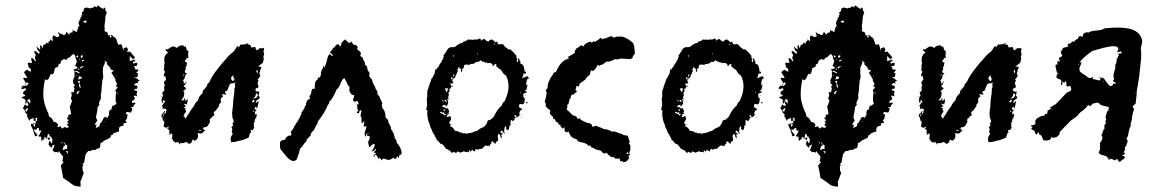

<svg xmlns="http://www.w3.org/2000/svg" viewBox="-20 -610 4340 724"><path d="M84 -196 82 -192 81 -189 76 -191Q75 -198 84 -203Q86 -201 84 -196ZM88 -294 78 -285Q76 -287 74 -291Q80 -299 82 -301Q83 -297 88 -294ZM83 -268 85 -266ZM115 -160V-157L114 -154Q110 -155 107 -154V-164ZM117 -145 114 -144H110Q113 -148 117 -145ZM94 -377 97 -374 99 -373 98 -372Q97 -373 96 -375ZM150 -312 155 -307 158 -309 163 -312 167 -321 172 -332 174 -331 177 -329 180 -332 183 -335 185 -344 187 -353 193 -356 199 -358Q200 -361 200 -366L208 -371Q210 -377 211 -381L221 -388L224 -386L226 -385Q229 -384 233 -386L235 -392H239L243 -394L255 -406L258 -405L261 -404L264 -398L265 -392Q266 -386 270 -380L267 -370L263 -361Q265 -360 267.5 -359Q270 -358 271 -358Q272 -356 271 -352L257 -348L260 -344L261 -342H263L266 -344Q269 -343 279 -338L281 -333L271 -337L261 -342V-320L258 -314Q256 -310 255 -308Q255 -304 256 -301V-297L257 -294Q262 -291 263 -287Q262 -286 258 -285L259 -280L261 -277L259 -268L257 -261L254 -262L250 -263Q248 -261 249 -258L250 -255L251 -253L249 -245L247 -237Q251 -233 252 -231L250 -225L248 -219Q246 -211 243 -209Q248 -187 248 -179Q241 -177 240 -178Q236 -174 238 -167H233V-162L237 -159L240 -157Q234 -153 233 -151L239 -145L237 -144L233 -143Q233 -134 241 -132L240 -135H239V-136L240 -135V-134L241 -132Q239 -130 235 -128L229 -129L223 -131L219 -128L214 -125Q210 -130 208 -134L196 -130L197 -134L199 -138Q197 -145 190 -149Q187 -150 183 -150L179 -157L175 -164Q174 -165 165 -171Q163 -179 162 -184L159 -189L157 -194Q146 -221 144 -240Q141 -272 150 -312ZM275 -352Q281 -352 279 -347Q277 -346 275.5 -347.5Q274 -349 275 -352ZM271 -403 274 -398 276 -394H271L267 -396Q270 -398 271 -403ZM277 -387 280 -389 281 -386Q280 -384 278 -386ZM296 -359 292 -357 289 -355 284 -351 282 -356Q289 -362 296 -359ZM290 -378 288 -383 292 -384 296 -385 297 -382Q296 -382 294 -380Q291 -379 290 -378ZM288 -402 290 -401 294 -399 287 -390 284 -398ZM290 -410H291L292 -411L293 -410L291 -408ZM348 -206 355 -215 353 -222 356 -229 359 -235Q362 -242 360 -248Q359 -251 361 -257Q362 -258 363 -274Q363 -279 363.5 -283Q364 -287 364 -290L365 -292Q364 -304 369 -316V-325L368 -334V-351Q368 -354 370 -360Q375 -366 376 -379Q379 -379 381 -377L384 -374L387 -373H383V-368L388 -363L394 -357L397 -349L402 -346L409 -344L404 -339L400 -336L407 -325L415 -312V-307L422 -293L417 -287L421 -280L420 -284L425 -282L423 -280H421V-279Q422 -278 421 -276Q417 -272 415 -271L416 -267L417 -263H418L416 -246V-228L418 -225L419 -220L418 -218L414 -215L411 -213Q408 -210 404 -212L402 -205L400 -197L394 -195Q389 -187 392 -176L390 -174H388Q387 -171 387 -166L382 -167L378 -169Q370 -168 368 -158L367 -156L365 -155Q364 -149 357 -144Q355 -134 355 -134L349 -131L341 -127Q343 -135 344 -140L340 -139L337 -141L342 -148L347 -156L344 -162L342 -168L347 -194ZM293 -529 298 -531 304 -533Q304 -531 307 -531Q306 -530 306 -528L305 -524Q298 -524 293 -529ZM372 -379 373 -380V-383Q374 -382 374 -382Q374 -380 375 -380ZM417 -321Q416 -322 417 -324H420ZM421 -260 426 -261Q424 -257 424 -256Q422 -258 421 -260ZM373 -154 378 -151Q374 -150 373 -154ZM288 -320V-317V-315L282 -312L274 -310L276 -315Q277 -320 278 -323L283 -321ZM268 -323 267 -325 266 -327H268L269 -325ZM281 -301 280 -299V-297L285 -279L282 -280Q281 -280 280 -281L279 -284Q278 -286 278 -288Q280 -293 278 -296Q276 -300 272 -302Q276 -304 277 -305H280Q282 -303 281 -301ZM274 -254 268 -258Q270 -261 274 -267L281 -265Q274 -261 274 -254ZM308 13 307 12V11H309ZM211 -74 213 -75Q215 -73 215 -71L214 -70V-68Q212 -70 211 -74ZM234 -61 233 -54V-47Q232 -47 226 -49L223 -46L220 -44L216 -47Q218 -50 221 -61L227 -58Q226 -61 224 -65Q221 -71 219 -73Q224 -72 225 -70L224 -67V-65Q227 -67 234 -61ZM237 -39 236 -35 235 -30 232 -35 228 -41ZM502 -293V-294Q503 -295 503 -294ZM484 -388 483 -385Q479 -388 481 -388Q482 -388 484 -388ZM113 -144V-141L112 -137L110 -130L108 -134L107 -138L104 -145ZM75 -186 78 -183 80 -181 83 -178V-177L81 -173L86 -164L91 -154L93 -158L94 -160L95 -161L104 -164V-168H105Q106 -166 104 -164L108 -163L112 -162Q116 -164 120 -168V-158V-154H115Q114 -150 115 -149V-146L114 -143L109 -142L105 -143H97V-136Q102 -127 106 -116L112 -96L116 -97L122 -100Q120 -102 114 -110L110 -115L107 -122L113 -121H117L121 -128L127 -126V-121L129 -116L136 -119L134 -113L131 -107L130 -104L128 -102Q124 -99 127 -95H135Q135 -86 136 -79Q138 -79 139 -80L141 -81V-83L144 -84L147 -86Q148 -90 147 -93L149 -94L154 -90L155 -88L158 -85V-92L159 -97Q157 -99 160 -99V-105H164Q167 -101 169 -91H161V-83H167L170 -98Q174 -92 178 -84Q178 -82 177 -77Q176 -72 176 -70Q172 -70 171 -74L170 -78L167 -79L164 -72L163 -65L171 -55L172 -54H175Q176 -55 176 -57Q177 -60 177 -61L181 -63L186 -65L184 -58Q182 -52 182 -52L178 -45Q181 -38 189 -36L194 -37L200 -34L201 -37L202 -41L209 -30Q212 -26 218 -20L217 -11L215 -2L217 0Q219 1 220 2Q217 5 213.5 9Q210 13 209 14L214 37L218 61L236 73Q250 83 255 87Q258 90 268 92L276 93L284 94Q284 83 283 75Q287 68 290 58L293 50L296 42L292 34L291 18L292 16Q294 14 295 13L293 11L291 7L294 6L297 4L300 -13L301 -19L302 -23Q303 -26 303 -29Q307 -33 309 -36L313 -41Q318 -39 323 -42L328 -44L333 -45Q338 -43 343 -47L347 -50H352Q359 -54 358 -63Q359 -64 359 -66V-72H365Q370 -79 380 -83L389 -87L397 -92L398 -97L399 -100L405 -102L406 -104V-106L413 -109L423 -113H425L429 -114L428 -119L429 -125Q429 -131 436 -134L440 -135L445 -136L446 -141L447 -146H452L458 -147L456 -151L453 -156Q457 -160 459 -164Q461 -178 461 -179L455 -180Q453 -186 461 -188Q469 -185 474 -186Q479 -196 479 -200L473 -206Q482 -206 483 -207L484 -213L487 -216L491 -220L489 -223H486L483 -222Q480 -220 478 -224Q476 -229 483 -232L487 -235L489 -241L487 -242L486 -244Q484 -246 486 -250Q489 -249 493 -248L497 -246L495 -256Q495 -260 498 -264L494 -268Q488 -270 486 -270L488 -275H491L494 -274Q501 -280 497 -287H492L487 -289Q486 -289 486 -292L489 -294L493 -297Q497 -296 501 -296L499 -303L507 -305Q503 -309 497 -313L496 -314Q494 -315 491 -316Q488 -317 486 -318L494 -319L498 -320Q500 -330 501 -333L494 -337L499 -341L503 -347L496 -348H490L488 -355L485 -361H490L496 -362L497 -366L498 -370L497 -371L496 -373Q494 -374 490 -373L487 -371L483 -370L481 -377L486 -378L490 -380L488 -385L478 -382Q476 -382 474 -381.5Q472 -381 470 -380H469Q470 -389 469 -399L480 -388Q486 -388 489 -394L480 -404L471 -415H464L459 -414Q460 -417 463 -424L457 -432L452 -430L446 -428Q448 -420 446 -419L442 -430Q440 -438 439 -442L436 -443L432 -442Q427 -440 424 -445L420 -458Q418 -466 411 -470L409 -467L408 -465Q406 -460 402 -462H411V-469L405 -475L400 -479Q396 -477 395 -476Q398 -477 399.5 -475.5Q401 -474 400 -470L397 -468Q393 -470 395 -476Q392 -477 388 -477L385 -488L379 -490L374 -493L375 -502Q374 -506 374 -514Q374 -515 374.5 -517.5Q375 -520 375.5 -523Q376 -526 376 -529L377 -536V-544Q378 -553 383 -562L376 -575L378 -579Q375 -582 371 -581V-577H367L358 -583L349 -590Q347 -586 343 -582L338 -587Q336 -585 334 -583.5Q332 -582 330 -581L329 -580Q328 -579 324 -581L321 -579L320 -578L312 -580L305 -582Q298 -578 296 -577Q296 -570 295 -568L292 -565L288 -563L291 -552L287 -554Q288 -550 287 -545L284 -544L282 -545L284 -538L282 -537L281 -536L278 -529L276 -522L277 -518L280 -514L277 -511L276 -509L275 -508L273 -501L271 -495V-490H266L263 -493L261 -496V-493H258L255 -497L253 -500L254 -493V-488L249 -487L244 -486Q242 -484 241 -478Q241 -479 239 -481L235 -485L230 -491Q230 -482 221 -477Q216 -479 215 -482L210 -481L199 -490L204 -473Q201 -472 195 -470L181 -477L180 -474L179 -471L178 -469V-465L179 -461Q180 -458 177 -455L169 -462Q169 -458 168 -455L165 -454H163L162 -445L158 -448L155 -450L153 -447V-445Q143 -439 143 -439Q142 -434 140 -428L138 -432L137 -435L134 -441Q131 -438 131 -433L132 -429L131 -423L124 -429L117 -436L120 -427L122 -421L126 -417L130 -413L129 -410L126 -407L123 -410L121 -412Q117 -416 115 -417H112Q110 -417 108 -415Q114 -405 115 -401L113 -398L112 -394V-390L115 -382Q115 -379 114 -378L110 -382L107 -387Q103 -391 99 -391Q96 -388 99 -381Q102 -376 100 -372Q88 -374 87 -374Q83 -370 86 -366Q87 -365 87 -362V-358L91 -354L96 -350V-345L97 -340Q92 -340 88 -343L84 -346L81 -347L75 -342L70 -338L76 -328L83 -318L79 -316H75Q70 -318 67 -314L73 -305L78 -295Q78 -294 77 -291.5Q76 -289 75 -287Q72 -286 66 -287L62 -281L59 -277L63 -275L65 -274L71 -276L75 -278L78 -274L79 -272L72 -267L67 -262Q68 -258 67 -257L70 -254L72 -253Q76 -252 75 -248L65 -245L62 -243L61 -242Q74 -235 76 -234Q76 -220 75 -216L83 -228L84 -234Q85 -234 93 -236Q96 -224 93 -219L91 -222L89 -226Q85 -228 83 -228V-224L84 -220L88 -214L85 -212L81 -210L78 -213L75 -216L73 -214L71 -212Q71 -208 70 -207L67 -204L66 -202L72 -196Q75 -192 75 -186Z M614 -411 604 -421Q606 -428 611 -423L617 -427L623 -431Q626 -434 630 -434Q635 -436 638 -434Q640 -432 643 -432L644 -431Q645 -430 646 -430Q648 -428 650 -432L651 -434L653 -435Q665 -441 672 -438Q672 -434 681 -434L682 -429L684 -423Q685 -419 691 -417L690 -412V-408Q690 -402 689 -401L690 -398V-395Q692 -392 690 -390L685 -393Q683 -385 677 -382Q678 -373 686 -375Q683 -368 684 -363Q676 -351 682 -349Q676 -344 677 -340Q679 -332 686 -335Q678 -327 677 -321V-318L676 -315Q675 -312 670 -307Q674 -300 674 -298L673 -297Q671 -296 673 -294Q677 -296 678 -298L680 -301L682 -303Q687 -301 679 -298Q683 -292 672 -286L675 -283L677 -281Q680 -280 682 -276Q679 -272 678 -272L675 -270L674 -269L670 -267Q677 -263 674 -252Q673 -242 665 -234Q663 -231 667 -231L670 -232H673L675 -240Q681 -238 676 -230Q686 -232 687 -238Q688 -234 687 -227L684 -215Q681 -220 673 -218Q676 -216 681 -209Q674 -206 671 -203Q677 -204 678 -203Q681 -202 678 -198L682 -189Q679 -186 675 -180L672 -171Q673 -170 677 -170Q676 -163 680 -163Q683 -169 692 -182L698 -192L704 -201L710 -208L714 -216Q720 -227 727 -231Q726 -235 732 -246Q739 -255 745 -260Q742 -265 748 -271L752 -275L755 -279Q759 -285 761 -287Q760 -289 763 -294L767 -298L770 -301Q779 -324 806 -357Q820 -375 829 -384L840 -397L851 -408Q863 -415 870 -429Q875 -437 878 -436L879 -435V-433Q878 -432 879 -431.5Q880 -431 881 -432Q885 -438 887 -442Q893 -441 908 -444L910 -445L912 -446Q916 -448 917 -447L915 -444L913 -441Q925 -446 927 -431L936 -432L943 -433Q942 -427 949 -420L955 -424L960 -429L964 -428H967Q969 -427 974 -430L976 -424Q976 -421 973 -418Q975 -418 974 -414L975 -410L976 -406Q976 -400 973 -399L974 -394V-389Q976 -383 971 -378Q973 -376 972 -374L963 -367L958 -363L953 -359Q962 -360 966 -355L964 -351L962 -348Q960 -342 961 -341Q955 -330 962 -327Q958 -314 951 -311Q955 -307 955 -305L953 -303L952 -300Q951 -296 952 -290Q956 -288 954 -283Q954 -278 950 -277Q949 -276 949 -279H951V-280Q943 -277 943 -270L946 -267L948 -265Q954 -263 958 -266Q957 -262 955 -249L958 -246L960 -242L958 -239L955 -236Q952 -234 948 -232L944 -224Q947 -221 949 -224L951 -227Q952 -228 955 -228L954 -221L953 -215Q951 -205 948 -200L946 -208Q942 -206 941 -205V-202L939 -200L943 -196L946 -195L949 -194Q943 -193 941 -186L942 -180L940 -175Q945 -181 946 -181Q948 -181 948 -173L946 -167V-163Q944 -162 943 -162.5Q942 -163 943 -165H946V-168Q942 -166 941 -158L939 -152Q937 -148 936 -146Q939 -144 938 -141L936 -134Q940 -132 938 -127L935 -123L932 -119Q930 -122 925 -119L926 -115L927 -112Q923 -109 921 -103L918 -92Q911 -87 891 -81Q889 -81 883.5 -79.5Q878 -78 874 -77L866 -75L861 -74Q857 -76 852 -73L851 -77L850 -81Q848 -86 851 -90Q849 -92 853 -98L856 -102L858 -106Q852 -109 855 -118L856 -124Q854 -129 852 -130Q863 -137 856 -144L859 -147L861 -149V-155L859 -161Q856 -164 856 -172V-177L855 -183Q858 -200 860 -235L863 -256Q864 -265 864 -277L866 -280L867 -282L866 -289Q865 -292 867 -296Q853 -298 846 -292L844 -285Q842 -283 840 -277L838 -271Q837 -267 828 -265Q828 -260 830 -258L832 -257L833 -254Q829 -253 825 -254L821 -255L817 -256Q817 -253 819 -251L820 -249L821 -246Q813 -241 812 -235L813 -229L812 -222Q806 -218 806 -213Q807 -212 804 -207L802 -205L801 -202Q797 -200 796 -196L794 -193L791 -191Q786 -189 786 -185Q786 -180 789 -177L788 -175Q787 -174 785 -174Q777 -166 777 -165Q773 -164 771 -159Q770 -157 772 -151Q768 -142 763 -135Q760 -132 756 -131Q755 -130 753 -130Q749 -131 746 -128Q745 -124 748 -122L750 -120L754 -119Q743 -108 741 -107Q735 -105 727 -109Q726 -107 726 -103V-101L727 -99Q727 -93 724 -87Q719 -80 714 -79Q707 -90 702 -73Q695 -66 692 -68L688 -71L684 -74H679Q675 -72 673 -71Q671 -70 666 -70Q660 -73 654 -64L655 -69L654 -72Q653 -76 647 -72Q644 -74 645 -77H648V-80L646 -77L644 -74Q643 -72 641 -70V-73L638 -76Q636 -74 633 -79L631 -84L629 -86L628 -87L630 -97Q631 -103 628 -106Q627 -108 624 -105L622 -103L619 -102Q618 -103 618 -105L620 -107Q622 -109 616 -112L618 -114L619 -115Q621 -118 620 -119H614Q615 -122 617 -126Q613 -124 611 -123Q611 -129 614 -129H616Q617 -130 617 -132Q616 -133 611 -131L609 -129L606 -128L602 -130L597 -132L598 -140Q598 -145 601 -148Q599 -148 597 -150H599V-152Q587 -160 597 -179L601 -181L604 -182Q607 -185 605 -188Q610 -195 606 -199Q599 -202 596 -200L595 -199Q593 -198 592 -199Q597 -207 590 -211Q595 -216 597 -220Q602 -223 602 -227Q600 -231 597 -233Q595 -230 591 -224Q589 -230 589 -233L590 -238L591 -243Q596 -248 595 -251L593 -255L592 -259Q592 -262 595 -264L598 -267Q600 -269 600 -273Q598 -277 599 -281L600 -286L602 -290Q597 -294 599 -302L603 -306L606 -309L605 -313V-319Q603 -325 599 -321Q597 -327 598 -331L601 -336L602 -341L600 -343L597 -346Q600 -351 599 -361Q599 -364 599.5 -367Q600 -370 600.5 -372.5Q601 -375 601 -376Q599 -378 599 -383L600 -388V-392Q600 -396 605 -404Q609 -409 614 -411ZM601 -187Q604 -191 600 -192Q598 -186 595 -183Q592 -180 590 -181Q588 -170 589 -169Q590 -168 593 -169Q597 -172 598 -177Q601 -182 601 -187ZM852 -318 851 -314 853 -310 855 -307Q857 -303 863 -305L859 -308Q861 -310 862 -310L864 -311L867 -312Q858 -315 860 -326Q855 -324 854 -321ZM943 -240 946 -241 950 -246 953 -251 951 -254 950 -257Q947 -259 945 -257Q945 -246 935 -239Q936 -238 940 -239ZM932 -225 935 -223Q940 -227 939 -233Q936 -236 935 -233L933 -230Q931 -228 929 -228ZM947 -340 949 -336Q950 -334 950 -332Q953 -337 951 -346Q945 -345 947 -340ZM740 -118Q736 -121 728 -119Q734 -115 740 -118ZM591 -223V-221L593 -222L595 -223Q597 -225 597 -226H591ZM934 -189 935 -187 937 -191 935 -193 932 -192ZM672 -328 670 -326Q670 -324 671 -324L673 -326L675 -329Q675 -332 672 -329ZM942 -153 941 -149H935L938 -151ZM870 -301 863 -296Q867 -295 870 -301ZM940 -265 936 -270Q938 -265 940 -265ZM585 -247Q586 -246 591 -246Q590 -249 585 -247ZM593 -177 595 -179 597 -178 595 -176Q593 -174 593 -175ZM594 -161 593 -156Q596 -159 594 -161ZM680 -175 679 -177Q683 -177 681 -174ZM670 -374 673 -376Q670 -378 670 -374ZM588 -268H589L588 -270Q587 -270 587 -269Q587 -268 588 -268ZM863 -305 862 -301Q865 -304 863 -305ZM696 -382V-383L698 -384Q699 -383 696 -382ZM601 -158H600Q600 -156 601 -156ZM607 -144Q608 -144 608 -146Q607 -146 607 -144ZM687 -241H688L687 -239Q685 -239 687 -241ZM964 -416H963V-415Z M1491 -25 1488 -28 1485 -21Q1483 -15 1483 -13L1479 -21L1476 -18L1475 -15Q1474 -13 1472 -11Q1468 -9 1464 -16Q1453 -7 1445 -7Q1440 -7 1428 -12Q1424 -12 1417 -5V-9Q1417 -12 1418 -12Q1418 -11 1414 -11L1412 -17L1411 -14Q1409 -12 1408 -10Q1406 -15 1402 -21Q1397 -27 1396 -27Q1393 -27 1391 -16Q1389 -20 1388 -23H1391V-27Q1404 -33 1390 -35Q1389 -36 1391 -38L1394 -40Q1399 -44 1398 -50Q1390 -39 1381 -39Q1389 -49 1392 -58Q1395 -67 1390 -67Q1384 -67 1374 -54L1372 -59L1370 -64Q1368 -72 1368 -74L1372 -83Q1374 -89 1374 -91Q1375 -95 1372 -97Q1369 -99 1364 -97Q1364 -101 1366 -107Q1363 -108 1361 -103L1360 -98L1359 -94Q1353 -101 1356 -114L1360 -124L1362 -135Q1351 -130 1351 -135L1352 -138L1353 -142Q1355 -146 1353 -151Q1348 -154 1348 -145Q1343 -145 1343 -154V-161Q1343 -164 1344 -165Q1339 -170 1340 -177L1341 -183L1344 -189Q1343 -191 1340 -194Q1339 -195 1338 -195L1336 -193L1335 -188Q1334 -181 1326 -184V-186L1327 -188Q1333 -195 1329 -198L1328 -199L1327 -201Q1326 -203 1328 -208L1327 -210L1326 -212Q1325 -215 1326 -218Q1328 -214 1330 -216Q1332 -216 1332 -220Q1332 -222 1330 -226Q1329 -229 1324 -229Q1314 -222 1311 -234Q1319 -251 1313 -252H1309L1305 -255Q1299 -260 1297 -272Q1299 -278 1298 -282Q1297 -286 1292 -288Q1287 -303 1278 -316Q1269 -309 1265 -297Q1258 -278 1248 -271Q1248 -267 1237 -247Q1227 -229 1223 -229Q1223 -227 1221 -221Q1219 -216 1216 -214Q1206 -187 1178 -151V-147L1170 -132L1162 -117Q1152 -111 1151 -98L1149 -97Q1147 -96 1147 -95L1144 -91Q1139 -86 1137 -85L1136 -81L1135 -77L1129 -71L1124 -64Q1119 -55 1112 -50Q1106 -27 1099 -9Q1093 -3 1087 -3Q1075 -3 1062 -18L1057 -24L1051 -31Q1043 -41 1042 -42Q1036 -48 1036 -57V-74L1043 -81Q1043 -80 1048 -82L1052 -83H1055Q1056 -90 1063 -95Q1070 -101 1076 -98Q1082 -105 1076 -111L1080 -117L1085 -124Q1090 -132 1091 -137Q1092 -137 1094 -139Q1095 -140 1095 -143Q1101 -149 1105 -157L1109 -165L1113 -173L1114 -176L1116 -179Q1118 -183 1117 -186Q1119 -189 1122.5 -194Q1126 -199 1127 -200L1128 -203L1129 -207Q1130 -211 1134 -213Q1133 -220 1137 -228Q1141 -236 1149 -237Q1144 -249 1153 -255V-258L1154 -263Q1154 -264 1154.5 -267Q1155 -270 1156 -271Q1160 -279 1167 -274V-284L1168 -295Q1169 -307 1177 -309L1178 -313L1180 -317Q1182 -320 1187 -317Q1186 -323 1191 -328Q1188 -334 1193 -345L1197 -353L1200 -362Q1206 -351 1206 -357Q1206 -358 1205 -361Q1209 -367 1210 -372L1213 -384Q1216 -400 1223 -406Q1224 -406 1226 -404L1228 -402L1229 -401L1230 -400H1232Q1234 -398 1236 -402Q1229 -407 1225 -411Q1224 -415 1233 -422Q1234 -430 1242 -432Q1247 -443 1254 -443Q1259 -443 1262 -434Q1264 -435 1266 -440L1267 -444L1268 -448L1274 -455L1282 -462Q1284 -457 1287 -456L1291 -453Q1292 -452 1294 -449Q1297 -447 1299 -449Q1301 -449 1301 -451Q1303 -453 1305 -453Q1311 -442 1315 -441L1318 -440L1320 -441Q1325 -441 1329 -431Q1323 -425 1333 -419Q1339 -415 1340 -412Q1342 -406 1338 -399Q1351 -393 1350 -383Q1356 -379 1357 -365Q1367 -359 1365 -351Q1365 -350 1367 -344L1371 -339Q1375 -334 1372 -326Q1374 -320 1376 -317L1380 -313L1383 -309Q1385 -299 1388 -294L1395 -281Q1395 -278 1397 -274L1400 -270Q1404 -265 1404 -252Q1411 -251 1413 -238Q1417 -234 1422 -220Q1419 -217 1420 -211L1421 -207L1422 -202Q1434 -192 1434 -167L1437 -164L1441 -160Q1445 -156 1444 -150L1447 -144L1451 -137Q1455 -130 1455 -122Q1459 -118 1464 -107Q1469 -94 1468 -91L1470 -87L1473 -83Q1477 -78 1475 -73Q1489 -59 1494 -39Q1496 -33 1491 -25ZM1370 -110 1368 -108Q1370 -106 1370.5 -106.5Q1371 -107 1370 -110ZM1293 -446 1292 -447Q1291 -446 1292 -446L1294 -444Q1294 -445 1293 -446ZM1396 -77 1394 -78Q1394 -77 1396 -77Z M1590 -195H1588Q1586 -196 1588 -201L1589 -204V-206L1590 -210L1591 -213Q1590 -215 1590 -222V-230Q1588 -239 1591 -243V-259Q1591 -270 1594 -274L1602 -299L1604 -302L1605 -306Q1607 -312 1607 -314Q1611 -315 1613 -322L1615 -326Q1616 -328 1618 -330L1619 -335L1620 -340Q1622 -347 1621 -350L1625 -346Q1626 -354 1632 -356L1637 -366Q1640 -372 1644 -375Q1646 -384 1651 -387Q1650 -393 1654 -397Q1654 -398 1652 -400L1661 -413L1669 -426Q1678 -434 1684 -432H1689Q1691 -432 1697 -434L1703 -439L1709 -443Q1717 -448 1724 -448Q1726 -450 1727 -453Q1737 -454 1744 -461H1749L1753 -460L1759 -461Q1762 -461 1764 -458Q1765 -462 1771 -461H1780Q1788 -465 1790 -465Q1792 -464 1796 -456Q1797 -460 1801 -462H1804Q1808 -462 1809 -463Q1810 -456 1823 -453Q1825 -461 1836 -461L1842 -456L1849 -450L1852 -452L1855 -454Q1856 -448 1857.5 -445Q1859 -442 1863 -443H1866L1870 -444Q1872 -444 1878 -442L1881 -438L1884 -434Q1888 -430 1893 -428Q1894 -422 1904 -424Q1908 -421 1917 -412L1922 -406L1928 -399L1927 -396V-393Q1928 -390 1931 -389Q1926 -381 1931 -376Q1935 -377 1934 -381V-384L1933 -387Q1936 -392 1938 -388Q1939 -387 1939 -382Q1944 -380 1942 -370Q1951 -369 1955 -359L1957 -350L1958 -340H1960L1963 -339Q1965 -335 1963.5 -333.5Q1962 -332 1956 -333Q1954 -333 1954 -331Q1953 -323 1948 -315Q1954 -318 1958 -318Q1959 -322 1972 -322Q1970 -317 1976 -314Q1974 -313 1971 -313H1969L1967 -307L1965 -302Q1964 -295 1965 -289L1971 -287Q1966 -284 1967 -280Q1967 -276 1966 -275Q1965 -271 1958 -266Q1964 -266 1965 -265Q1966 -264 1966 -260H1963L1959 -259Q1954 -257 1953 -255Q1954 -245 1953 -244Q1959 -241 1959 -236L1958 -229L1957 -223Q1956 -218 1949 -216Q1944 -221 1936 -214Q1940 -210 1936 -206Q1947 -202 1949 -197Q1940 -194 1938 -183Q1941 -178 1938 -174Q1937 -172 1931 -168Q1926 -170 1926 -175Q1923 -177 1921 -175L1919 -173Q1919 -172 1921 -170Q1924 -168 1927 -170Q1927 -167 1926 -166L1924 -167Q1921 -167 1920 -160Q1916 -151 1912 -155L1910 -156L1908 -157Q1907 -158 1906 -157Q1905 -154 1905 -147V-136Q1904 -134 1902 -136L1900 -137L1899 -138L1900 -134L1901 -129Q1900 -128 1899 -124L1898 -122L1896 -119L1893 -120Q1890 -122 1888 -124Q1891 -128 1886 -135Q1882 -128 1882 -124V-121Q1882 -118 1881 -116V-114L1882 -111Q1884 -108 1882 -105L1879 -109L1877 -113Q1875 -116 1870 -118Q1867 -113 1868 -109Q1868 -105 1873 -110Q1874 -107 1876 -103H1868Q1874 -98 1871 -88Q1868 -91 1867 -95L1866 -100Q1864 -104 1860 -105Q1856 -100 1857 -93L1858 -86V-79Q1851 -79 1848 -67Q1839 -76 1836 -78Q1833 -76 1833 -73V-70L1831 -68Q1829 -66 1828 -64L1825 -58Q1822 -61 1821 -61Q1819 -61 1818 -60Q1816 -58 1813 -62L1810 -61L1808 -60Q1806 -56 1804 -55L1801 -53L1799 -51Q1798 -48 1795 -48L1791 -49Q1788 -50 1783 -45Q1776 -50 1774 -48L1772 -44L1771 -41L1770 -38L1765 -42L1759 -46L1758 -42L1756 -38L1752 -41L1749 -44Q1746 -42 1748 -40L1749 -38L1750 -35Q1748 -35 1747 -36L1744 -38Q1736 -34 1730 -40L1723 -37L1718 -35Q1712 -34 1706 -40Q1701 -29 1690 -38Q1685 -33 1684 -33L1679 -39L1675 -43Q1671 -45 1669 -45Q1667 -50 1662 -48L1659 -53L1655 -58Q1651 -65 1645 -67Q1640 -67 1636 -74L1633 -78Q1632 -80 1627 -81Q1625 -91 1619 -97V-100Q1619 -101 1617 -103Q1613 -107 1610 -115L1608 -121L1605 -127L1602 -133L1601 -139Q1599 -145 1596 -151Q1589 -177 1592 -194ZM1647 -208Q1649 -206 1651 -206H1654Q1657 -206 1663 -200L1665 -202L1666 -204L1669 -200L1672 -195Q1675 -190 1671 -186L1672 -184L1673 -183Q1675 -181 1673 -179L1671 -181L1668 -182Q1668 -174 1665 -172Q1664 -170 1665 -169Q1666 -168 1669 -169L1674 -171L1678 -173Q1683 -160 1679 -156L1677 -154L1676 -152Q1674 -148 1674 -145Q1681 -141 1678 -133Q1688 -132 1695 -117Q1709 -116 1715 -110Q1721 -112 1724 -107Q1738 -109 1739 -105L1744 -107Q1746 -108 1749 -108Q1756 -108 1765 -112L1772 -115L1780 -117L1786 -122L1792 -126Q1796 -128 1804 -131Q1816 -140 1819 -155L1823 -157L1827 -158Q1833 -160 1835 -163L1839 -167Q1840 -168 1842 -170L1843 -172Q1857 -201 1872 -212Q1876 -225 1882 -227Q1910 -282 1888 -325Q1876 -332 1870 -346L1867 -348L1863 -350L1860 -353L1858 -355Q1855 -358 1852 -357Q1853 -372 1847 -369L1840 -361Q1835 -363 1837 -368Q1826 -376 1819 -371Q1816 -377 1810 -373L1807 -375L1805 -377Q1802 -379 1800 -377L1792 -383Q1784 -374 1777 -377L1772 -374L1767 -370Q1764 -369 1760 -369H1756Q1753 -371 1751 -365Q1732 -369 1730 -363L1729 -359V-356Q1728 -352 1721 -349Q1726 -341 1720 -339Q1718 -341 1718 -343V-348Q1719 -351 1713 -353L1712 -355V-356Q1712 -358 1710 -358Q1708 -356 1708 -355L1709 -353V-352Q1702 -351 1707 -342Q1703 -339 1703 -332Q1700 -331 1698 -324L1697 -320L1695 -316Q1690 -318 1690 -313L1689 -310Q1687 -308 1686 -308V-319Q1684 -320 1682 -318Q1680 -314 1681 -313Q1684 -312 1686 -306L1687 -302L1690 -298Q1688 -296 1684 -295H1677Q1678 -291 1683 -285L1681 -282L1680 -278Q1678 -274 1675 -276Q1673 -274 1674 -271L1676 -269V-266Q1670 -265 1672 -253Q1673 -249 1672 -248L1671 -246L1670 -245Q1667 -244 1673 -236H1665Q1668 -234 1669 -229Q1670 -227 1670 -222Q1667 -210 1659 -208L1661 -214Q1652 -217 1647 -208ZM1639 -186 1643 -183 1648 -181Q1655 -178 1656 -174L1659 -176L1663 -177Q1661 -178 1658 -180Q1655 -182 1654 -182Q1656 -188 1655 -189L1650 -184Q1642 -192 1639 -186ZM1662 -276H1660Q1658 -278 1657 -276Q1662 -266 1665 -262Q1667 -264 1667 -268L1668 -272Q1668 -274 1670 -276Q1664 -279 1662 -276ZM1658 -195V-197Q1655 -199 1653 -197Q1652 -197 1652 -195L1654 -193Q1655 -192 1659 -192ZM1661 -234 1659 -233 1658 -232Q1656 -232 1656 -230L1660 -227L1664 -224Q1665 -228 1661 -234ZM1693 -328Q1693 -332 1689 -328Q1689 -322 1690 -319Q1693 -324 1693 -328ZM1645 -234 1654 -225Q1652 -234 1645 -234ZM1690 -403 1688 -400Q1687 -399 1689 -395Q1692 -399 1690 -403ZM1682 -286Q1686 -280 1689 -283Q1683 -287 1682 -286ZM1844 -446 1843 -445 1842 -443 1844 -441 1846 -442V-444ZM1686 -142 1677 -139Q1684 -138 1686 -142ZM1967 -219 1969 -222 1970 -224 1967 -225 1963 -226Q1963 -225 1964.5 -223Q1966 -221 1967 -219ZM1943 -259Q1944 -263 1941 -264Q1940 -260 1943 -259ZM1948 -166V-168L1947 -171Q1945 -166 1948 -166ZM1947 -178Q1946 -178 1945 -179Q1944 -180 1943 -181Q1943 -177 1947 -178ZM1779 -409V-404L1781 -406L1782 -408Q1780 -408 1779 -409ZM1963 -317Q1961 -319 1960 -321Q1961 -317 1963 -317ZM1959 -345 1960 -344Q1961 -344 1961 -345Q1960 -346 1959 -345ZM1960 -250 1959 -248H1961Q1961 -250 1962 -252ZM1938 -175V-173L1939 -174Q1938 -174 1938 -175Z M2038 -209V-219Q2037 -223 2034 -227Q2041 -247 2041 -263Q2040 -266 2037 -269L2041 -273L2042 -275L2045 -278V-284L2046 -291Q2046 -295 2047 -296L2050 -303L2053 -310Q2056 -318 2060 -322Q2064 -326 2068 -336L2075 -338L2077 -340Q2095 -383 2125 -389Q2124 -392 2121 -395L2135 -403L2148 -411V-414L2147 -416Q2150 -422 2153 -427Q2164 -432 2171 -440L2175 -438L2179 -435L2182 -438L2185 -442Q2187 -445 2191 -447L2199 -451Q2205 -453 2207 -453L2209 -451L2211 -449L2213 -450Q2215 -452 2217 -454L2221 -453H2225L2236 -460L2246 -468L2248 -465L2251 -461Q2254 -464 2257 -466L2261 -464L2272 -469L2284 -474L2296 -468L2300 -470L2304 -472H2325Q2336 -470 2352 -460L2357 -456Q2358 -455 2360.5 -453.5Q2363 -452 2364 -451Q2371 -443 2372 -431L2373 -420L2374 -407Q2367 -400 2366 -397V-393L2358 -387L2343 -388Q2332 -388 2329 -389Q2322 -390 2312 -387Q2307 -385 2299 -387Q2278 -375 2267 -378Q2260 -373 2254 -368L2250 -366L2244 -365L2240 -361L2237 -364L2235 -366Q2234 -365 2233 -365Q2229 -352 2216 -342L2212 -344L2208 -345Q2208 -343 2207.5 -341Q2207 -339 2206 -338V-336Q2206 -328 2199 -324Q2192 -320 2186 -309L2176 -302L2166 -295Q2165 -292 2163 -284L2159 -285L2154 -286L2153 -282L2152 -278L2151 -274L2150 -270L2156 -266L2154 -263L2151 -261Q2145 -258 2143 -253H2136Q2131 -245 2131 -238Q2129 -238 2128 -237L2126 -227L2123 -217L2121 -216L2118 -214L2119 -211L2120 -207Q2118 -204 2117 -198L2118 -197L2119 -195L2122 -192Q2126 -190 2127 -188L2132 -183Q2138 -176 2143 -174L2148 -173L2153 -171L2156 -166L2158 -161L2163 -163L2168 -164L2170 -158L2183 -152L2196 -146H2203Q2204 -145 2206 -143.5Q2208 -142 2210 -141L2211 -140L2212 -137L2213 -133H2215L2216 -132L2222 -134L2227 -136L2234 -133L2242 -130Q2252 -127 2257 -123Q2274 -123 2286 -114H2298Q2307 -112 2310 -109H2312L2314 -108L2324 -105Q2327 -104 2333 -100Q2341 -100 2344 -99L2346 -98Q2348 -96 2349 -95Q2349 -91 2351 -85L2355 -74L2351 -70L2354 -66L2357 -62V-46L2352 -31H2354L2355 -30Q2357 -27 2353 -25L2351 -23L2349 -21L2351 -19L2352 -17Q2353 -13 2349 -9L2346 -5L2343 -2L2338 0L2331 2L2328 -1L2326 -3L2323 -2L2319 -1L2318 -7L2316 -12H2299L2298 -14Q2296 -16 2294 -18L2287 -17Q2273 -25 2268 -34L2259 -31Q2254 -32 2252 -35L2249 -38L2246 -42Q2245 -41 2240 -43L2237 -45H2234Q2233 -44 2228 -46L2222 -50L2215 -53L2209 -55L2207 -61H2203L2199 -60L2193 -66Q2184 -72 2173 -73Q2171 -74 2160 -77Q2158 -79 2157 -81L2153 -86Q2143 -86 2131 -98Q2131 -100 2129.5 -102Q2128 -104 2126.5 -107.5Q2125 -111 2124 -114Q2118 -111 2114 -111Q2107 -116 2109 -129Q2108 -130 2105 -128L2104 -126L2102 -125L2094 -133Q2094 -138 2093 -139L2090 -140L2086 -141Q2085 -142 2085 -147Q2082 -149 2076 -151L2073 -160L2069 -161L2066 -162Q2066 -173 2058 -175Q2056 -178 2054 -182L2053 -186Q2054 -189 2056 -193L2051 -197L2045 -201L2044 -203L2042 -205ZM2345 -37 2344 -34 2342 -31Q2348 -28 2351 -31ZM2237 -457 2238 -455Q2239 -455 2239 -456Q2238 -457 2237 -457Z M2476 -195H2474Q2472 -196 2474 -201L2475 -204V-206L2476 -210L2477 -213Q2476 -215 2476 -222V-230Q2474 -239 2477 -243V-259Q2477 -270 2480 -274L2488 -299L2490 -302L2491 -306Q2493 -312 2493 -314Q2497 -315 2499 -322L2501 -326Q2502 -328 2504 -330L2505 -335L2506 -340Q2508 -347 2507 -350L2511 -346Q2512 -354 2518 -356L2523 -366Q2526 -372 2530 -375Q2532 -384 2537 -387Q2536 -393 2540 -397Q2540 -398 2538 -400L2547 -413L2555 -426Q2564 -434 2570 -432H2575Q2577 -432 2583 -434L2589 -439L2595 -443Q2603 -448 2610 -448Q2612 -450 2613 -453Q2623 -454 2630 -461H2635L2639 -460L2645 -461Q2648 -461 2650 -458Q2651 -462 2657 -461H2666Q2674 -465 2676 -465Q2678 -464 2682 -456Q2683 -460 2687 -462H2690Q2694 -462 2695 -463Q2696 -456 2709 -453Q2711 -461 2722 -461L2728 -456L2735 -450L2738 -452L2741 -454Q2742 -448 2743.5 -445Q2745 -442 2749 -443H2752L2756 -444Q2758 -444 2764 -442L2767 -438L2770 -434Q2774 -430 2779 -428Q2780 -422 2790 -424Q2794 -421 2803 -412L2808 -406L2814 -399L2813 -396V-393Q2814 -390 2817 -389Q2812 -381 2817 -376Q2821 -377 2820 -381V-384L2819 -387Q2822 -392 2824 -388Q2825 -387 2825 -382Q2830 -380 2828 -370Q2837 -369 2841 -359L2843 -350L2844 -340H2846L2849 -339Q2851 -335 2849.5 -333.5Q2848 -332 2842 -333Q2840 -333 2840 -331Q2839 -323 2834 -315Q2840 -318 2844 -318Q2845 -322 2858 -322Q2856 -317 2862 -314Q2860 -313 2857 -313H2855L2853 -307L2851 -302Q2850 -295 2851 -289L2857 -287Q2852 -284 2853 -280Q2853 -276 2852 -275Q2851 -271 2844 -266Q2850 -266 2851 -265Q2852 -264 2852 -260H2849L2845 -259Q2840 -257 2839 -255Q2840 -245 2839 -244Q2845 -241 2845 -236L2844 -229L2843 -223Q2842 -218 2835 -216Q2830 -221 2822 -214Q2826 -210 2822 -206Q2833 -202 2835 -197Q2826 -194 2824 -183Q2827 -178 2824 -174Q2823 -172 2817 -168Q2812 -170 2812 -175Q2809 -177 2807 -175L2805 -173Q2805 -172 2807 -170Q2810 -168 2813 -170Q2813 -167 2812 -166L2810 -167Q2807 -167 2806 -160Q2802 -151 2798 -155L2796 -156L2794 -157Q2793 -158 2792 -157Q2791 -154 2791 -147V-136Q2790 -134 2788 -136L2786 -137L2785 -138L2786 -134L2787 -129Q2786 -128 2785 -124L2784 -122L2782 -119L2779 -120Q2776 -122 2774 -124Q2777 -128 2772 -135Q2768 -128 2768 -124V-121Q2768 -118 2767 -116V-114L2768 -111Q2770 -108 2768 -105L2765 -109L2763 -113Q2761 -116 2756 -118Q2753 -113 2754 -109Q2754 -105 2759 -110Q2760 -107 2762 -103H2754Q2760 -98 2757 -88Q2754 -91 2753 -95L2752 -100Q2750 -104 2746 -105Q2742 -100 2743 -93L2744 -86V-79Q2737 -79 2734 -67Q2725 -76 2722 -78Q2719 -76 2719 -73V-70L2717 -68Q2715 -66 2714 -64L2711 -58Q2708 -61 2707 -61Q2705 -61 2704 -60Q2702 -58 2699 -62L2696 -61L2694 -60Q2692 -56 2690 -55L2687 -53L2685 -51Q2684 -48 2681 -48L2677 -49Q2674 -50 2669 -45Q2662 -50 2660 -48L2658 -44L2657 -41L2656 -38L2651 -42L2645 -46L2644 -42L2642 -38L2638 -41L2635 -44Q2632 -42 2634 -40L2635 -38L2636 -35Q2634 -35 2633 -36L2630 -38Q2622 -34 2616 -40L2609 -37L2604 -35Q2598 -34 2592 -40Q2587 -29 2576 -38Q2571 -33 2570 -33L2565 -39L2561 -43Q2557 -45 2555 -45Q2553 -50 2548 -48L2545 -53L2541 -58Q2537 -65 2531 -67Q2526 -67 2522 -74L2519 -78Q2518 -80 2513 -81Q2511 -91 2505 -97V-100Q2505 -101 2503 -103Q2499 -107 2496 -115L2494 -121L2491 -127L2488 -133L2487 -139Q2485 -145 2482 -151Q2475 -177 2478 -194ZM2533 -208Q2535 -206 2537 -206H2540Q2543 -206 2549 -200L2551 -202L2552 -204L2555 -200L2558 -195Q2561 -190 2557 -186L2558 -184L2559 -183Q2561 -181 2559 -179L2557 -181L2554 -182Q2554 -174 2551 -172Q2550 -170 2551 -169Q2552 -168 2555 -169L2560 -171L2564 -173Q2569 -160 2565 -156L2563 -154L2562 -152Q2560 -148 2560 -145Q2567 -141 2564 -133Q2574 -132 2581 -117Q2595 -116 2601 -110Q2607 -112 2610 -107Q2624 -109 2625 -105L2630 -107Q2632 -108 2635 -108Q2642 -108 2651 -112L2658 -115L2666 -117L2672 -122L2678 -126Q2682 -128 2690 -131Q2702 -140 2705 -155L2709 -157L2713 -158Q2719 -160 2721 -163L2725 -167Q2726 -168 2728 -170L2729 -172Q2743 -201 2758 -212Q2762 -225 2768 -227Q2796 -282 2774 -325Q2762 -332 2756 -346L2753 -348L2749 -350L2746 -353L2744 -355Q2741 -358 2738 -357Q2739 -372 2733 -369L2726 -361Q2721 -363 2723 -368Q2712 -376 2705 -371Q2702 -377 2696 -373L2693 -375L2691 -377Q2688 -379 2686 -377L2678 -383Q2670 -374 2663 -377L2658 -374L2653 -370Q2650 -369 2646 -369H2642Q2639 -371 2637 -365Q2618 -369 2616 -363L2615 -359V-356Q2614 -352 2607 -349Q2612 -341 2606 -339Q2604 -341 2604 -343V-348Q2605 -351 2599 -353L2598 -355V-356Q2598 -358 2596 -358Q2594 -356 2594 -355L2595 -353V-352Q2588 -351 2593 -342Q2589 -339 2589 -332Q2586 -331 2584 -324L2583 -320L2581 -316Q2576 -318 2576 -313L2575 -310Q2573 -308 2572 -308V-319Q2570 -320 2568 -318Q2566 -314 2567 -313Q2570 -312 2572 -306L2573 -302L2576 -298Q2574 -296 2570 -295H2563Q2564 -291 2569 -285L2567 -282L2566 -278Q2564 -274 2561 -276Q2559 -274 2560 -271L2562 -269V-266Q2556 -265 2558 -253Q2559 -249 2558 -248L2557 -246L2556 -245Q2553 -244 2559 -236H2551Q2554 -234 2555 -229Q2556 -227 2556 -222Q2553 -210 2545 -208L2547 -214Q2538 -217 2533 -208ZM2525 -186 2529 -183 2534 -181Q2541 -178 2542 -174L2545 -176L2549 -177Q2547 -178 2544 -180Q2541 -182 2540 -182Q2542 -188 2541 -189L2536 -184Q2528 -192 2525 -186ZM2548 -276H2546Q2544 -278 2543 -276Q2548 -266 2551 -262Q2553 -264 2553 -268L2554 -272Q2554 -274 2556 -276Q2550 -279 2548 -276ZM2544 -195V-197Q2541 -199 2539 -197Q2538 -197 2538 -195L2540 -193Q2541 -192 2545 -192ZM2547 -234 2545 -233 2544 -232Q2542 -232 2542 -230L2546 -227L2550 -224Q2551 -228 2547 -234ZM2579 -328Q2579 -332 2575 -328Q2575 -322 2576 -319Q2579 -324 2579 -328ZM2531 -234 2540 -225Q2538 -234 2531 -234ZM2576 -403 2574 -400Q2573 -399 2575 -395Q2578 -399 2576 -403ZM2568 -286Q2572 -280 2575 -283Q2569 -287 2568 -286ZM2730 -446 2729 -445 2728 -443 2730 -441 2732 -442V-444ZM2572 -142 2563 -139Q2570 -138 2572 -142ZM2853 -219 2855 -222 2856 -224 2853 -225 2849 -226Q2849 -225 2850.5 -223Q2852 -221 2853 -219ZM2829 -259Q2830 -263 2827 -264Q2826 -260 2829 -259ZM2834 -166V-168L2833 -171Q2831 -166 2834 -166ZM2833 -178Q2832 -178 2831 -179Q2830 -180 2829 -181Q2829 -177 2833 -178ZM2665 -409V-404L2667 -406L2668 -408Q2666 -408 2665 -409ZM2849 -317Q2847 -319 2846 -321Q2847 -317 2849 -317ZM2845 -345 2846 -344Q2847 -344 2847 -345Q2846 -346 2845 -345ZM2846 -250 2845 -248H2847Q2847 -250 2848 -252ZM2824 -175V-173L2825 -174Q2824 -174 2824 -175Z M2940 -196 2938 -192 2937 -189 2932 -191Q2931 -198 2940 -203Q2942 -201 2940 -196ZM2944 -294 2934 -285Q2932 -287 2930 -291Q2936 -299 2938 -301Q2939 -297 2944 -294ZM2939 -268 2941 -266ZM2971 -160V-157L2970 -154Q2966 -155 2963 -154V-164ZM2973 -145 2970 -144H2966Q2969 -148 2973 -145ZM2950 -377 2953 -374 2955 -373 2954 -372Q2953 -373 2952 -375ZM3006 -312 3011 -307 3014 -309 3019 -312 3023 -321 3028 -332 3030 -331 3033 -329 3036 -332 3039 -335 3041 -344 3043 -353 3049 -356 3055 -358Q3056 -361 3056 -366L3064 -371Q3066 -377 3067 -381L3077 -388L3080 -386L3082 -385Q3085 -384 3089 -386L3091 -392H3095L3099 -394L3111 -406L3114 -405L3117 -404L3120 -398L3121 -392Q3122 -386 3126 -380L3123 -370L3119 -361Q3121 -360 3123.5 -359Q3126 -358 3127 -358Q3128 -356 3127 -352L3113 -348L3116 -344L3117 -342H3119L3122 -344Q3125 -343 3135 -338L3137 -333L3127 -337L3117 -342V-320L3114 -314Q3112 -310 3111 -308Q3111 -304 3112 -301V-297L3113 -294Q3118 -291 3119 -287Q3118 -286 3114 -285L3115 -280L3117 -277L3115 -268L3113 -261L3110 -262L3106 -263Q3104 -261 3105 -258L3106 -255L3107 -253L3105 -245L3103 -237Q3107 -233 3108 -231L3106 -225L3104 -219Q3102 -211 3099 -209Q3104 -187 3104 -179Q3097 -177 3096 -178Q3092 -174 3094 -167H3089V-162L3093 -159L3096 -157Q3090 -153 3089 -151L3095 -145L3093 -144L3089 -143Q3089 -134 3097 -132L3096 -135H3095V-136L3096 -135V-134L3097 -132Q3095 -130 3091 -128L3085 -129L3079 -131L3075 -128L3070 -125Q3066 -130 3064 -134L3052 -130L3053 -134L3055 -138Q3053 -145 3046 -149Q3043 -150 3039 -150L3035 -157L3031 -164Q3030 -165 3021 -171Q3019 -179 3018 -184L3015 -189L3013 -194Q3002 -221 3000 -240Q2997 -272 3006 -312ZM3131 -352Q3137 -352 3135 -347Q3133 -346 3131.5 -347.5Q3130 -349 3131 -352ZM3127 -403 3130 -398 3132 -394H3127L3123 -396Q3126 -398 3127 -403ZM3133 -387 3136 -389 3137 -386Q3136 -384 3134 -386ZM3152 -359 3148 -357 3145 -355 3140 -351 3138 -356Q3145 -362 3152 -359ZM3146 -378 3144 -383 3148 -384 3152 -385 3153 -382Q3152 -382 3150 -380Q3147 -379 3146 -378ZM3144 -402 3146 -401 3150 -399 3143 -390 3140 -398ZM3146 -410H3147L3148 -411L3149 -410L3147 -408ZM3204 -206 3211 -215 3209 -222 3212 -229 3215 -235Q3218 -242 3216 -248Q3215 -251 3217 -257Q3218 -258 3219 -274Q3219 -279 3219.5 -283Q3220 -287 3220 -290L3221 -292Q3220 -304 3225 -316V-325L3224 -334V-351Q3224 -354 3226 -360Q3231 -366 3232 -379Q3235 -379 3237 -377L3240 -374L3243 -373H3239V-368L3244 -363L3250 -357L3253 -349L3258 -346L3265 -344L3260 -339L3256 -336L3263 -325L3271 -312V-307L3278 -293L3273 -287L3277 -280L3276 -284L3281 -282L3279 -280H3277V-279Q3278 -278 3277 -276Q3273 -272 3271 -271L3272 -267L3273 -263H3274L3272 -246V-228L3274 -225L3275 -220L3274 -218L3270 -215L3267 -213Q3264 -210 3260 -212L3258 -205L3256 -197L3250 -195Q3245 -187 3248 -176L3246 -174H3244Q3243 -171 3243 -166L3238 -167L3234 -169Q3226 -168 3224 -158L3223 -156L3221 -155Q3220 -149 3213 -144Q3211 -134 3211 -134L3205 -131L3197 -127Q3199 -135 3200 -140L3196 -139L3193 -141L3198 -148L3203 -156L3200 -162L3198 -168L3203 -194ZM3149 -529 3154 -531 3160 -533Q3160 -531 3163 -531Q3162 -530 3162 -528L3161 -524Q3154 -524 3149 -529ZM3228 -379 3229 -380V-383Q3230 -382 3230 -382Q3230 -380 3231 -380ZM3273 -321Q3272 -322 3273 -324H3276ZM3277 -260 3282 -261Q3280 -257 3280 -256Q3278 -258 3277 -260ZM3229 -154 3234 -151Q3230 -150 3229 -154ZM3144 -320V-317V-315L3138 -312L3130 -310L3132 -315Q3133 -320 3134 -323L3139 -321ZM3124 -323 3123 -325 3122 -327H3124L3125 -325ZM3137 -301 3136 -299V-297L3141 -279L3138 -280Q3137 -280 3136 -281L3135 -284Q3134 -286 3134 -288Q3136 -293 3134 -296Q3132 -300 3128 -302Q3132 -304 3133 -305H3136Q3138 -303 3137 -301ZM3130 -254 3124 -258Q3126 -261 3130 -267L3137 -265Q3130 -261 3130 -254ZM3164 13 3163 12V11H3165ZM3067 -74 3069 -75Q3071 -73 3071 -71L3070 -70V-68Q3068 -70 3067 -74ZM3090 -61 3089 -54V-47Q3088 -47 3082 -49L3079 -46L3076 -44L3072 -47Q3074 -50 3077 -61L3083 -58Q3082 -61 3080 -65Q3077 -71 3075 -73Q3080 -72 3081 -70L3080 -67V-65Q3083 -67 3090 -61ZM3093 -39 3092 -35 3091 -30 3088 -35 3084 -41ZM3358 -293V-294Q3359 -295 3359 -294ZM3340 -388 3339 -385Q3335 -388 3337 -388Q3338 -388 3340 -388ZM2969 -144V-141L2968 -137L2966 -130L2964 -134L2963 -138L2960 -145ZM2931 -186 2934 -183 2936 -181 2939 -178V-177L2937 -173L2942 -164L2947 -154L2949 -158L2950 -160L2951 -161L2960 -164V-168H2961Q2962 -166 2960 -164L2964 -163L2968 -162Q2972 -164 2976 -168V-158V-154H2971Q2970 -150 2971 -149V-146L2970 -143L2965 -142L2961 -143H2953V-136Q2958 -127 2962 -116L2968 -96L2972 -97L2978 -100Q2976 -102 2970 -110L2966 -115L2963 -122L2969 -121H2973L2977 -128L2983 -126V-121L2985 -116L2992 -119L2990 -113L2987 -107L2986 -104L2984 -102Q2980 -99 2983 -95H2991Q2991 -86 2992 -79Q2994 -79 2995 -80L2997 -81V-83L3000 -84L3003 -86Q3004 -90 3003 -93L3005 -94L3010 -90L3011 -88L3014 -85V-92L3015 -97Q3013 -99 3016 -99V-105H3020Q3023 -101 3025 -91H3017V-83H3023L3026 -98Q3030 -92 3034 -84Q3034 -82 3033 -77Q3032 -72 3032 -70Q3028 -70 3027 -74L3026 -78L3023 -79L3020 -72L3019 -65L3027 -55L3028 -54H3031Q3032 -55 3032 -57Q3033 -60 3033 -61L3037 -63L3042 -65L3040 -58Q3038 -52 3038 -52L3034 -45Q3037 -38 3045 -36L3050 -37L3056 -34L3057 -37L3058 -41L3065 -30Q3068 -26 3074 -20L3073 -11L3071 -2L3073 0Q3075 1 3076 2Q3073 5 3069.5 9Q3066 13 3065 14L3070 37L3074 61L3092 73Q3106 83 3111 87Q3114 90 3124 92L3132 93L3140 94Q3140 83 3139 75Q3143 68 3146 58L3149 50L3152 42L3148 34L3147 18L3148 16Q3150 14 3151 13L3149 11L3147 7L3150 6L3153 4L3156 -13L3157 -19L3158 -23Q3159 -26 3159 -29Q3163 -33 3165 -36L3169 -41Q3174 -39 3179 -42L3184 -44L3189 -45Q3194 -43 3199 -47L3203 -50H3208Q3215 -54 3214 -63Q3215 -64 3215 -66V-72H3221Q3226 -79 3236 -83L3245 -87L3253 -92L3254 -97L3255 -100L3261 -102L3262 -104V-106L3269 -109L3279 -113H3281L3285 -114L3284 -119L3285 -125Q3285 -131 3292 -134L3296 -135L3301 -136L3302 -141L3303 -146H3308L3314 -147L3312 -151L3309 -156Q3313 -160 3315 -164Q3317 -178 3317 -179L3311 -180Q3309 -186 3317 -188Q3325 -185 3330 -186Q3335 -196 3335 -200L3329 -206Q3338 -206 3339 -207L3340 -213L3343 -216L3347 -220L3345 -223H3342L3339 -222Q3336 -220 3334 -224Q3332 -229 3339 -232L3343 -235L3345 -241L3343 -242L3342 -244Q3340 -246 3342 -250Q3345 -249 3349 -248L3353 -246L3351 -256Q3351 -260 3354 -264L3350 -268Q3344 -270 3342 -270L3344 -275H3347L3350 -274Q3357 -280 3353 -287H3348L3343 -289Q3342 -289 3342 -292L3345 -294L3349 -297Q3353 -296 3357 -296L3355 -303L3363 -305Q3359 -309 3353 -313L3352 -314Q3350 -315 3347 -316Q3344 -317 3342 -318L3350 -319L3354 -320Q3356 -330 3357 -333L3350 -337L3355 -341L3359 -347L3352 -348H3346L3344 -355L3341 -361H3346L3352 -362L3353 -366L3354 -370L3353 -371L3352 -373Q3350 -374 3346 -373L3343 -371L3339 -370L3337 -377L3342 -378L3346 -380L3344 -385L3334 -382Q3332 -382 3330 -381.5Q3328 -381 3326 -380H3325Q3326 -389 3325 -399L3336 -388Q3342 -388 3345 -394L3336 -404L3327 -415H3320L3315 -414Q3316 -417 3319 -424L3313 -432L3308 -430L3302 -428Q3304 -420 3302 -419L3298 -430Q3296 -438 3295 -442L3292 -443L3288 -442Q3283 -440 3280 -445L3276 -458Q3274 -466 3267 -470L3265 -467L3264 -465Q3262 -460 3258 -462H3267V-469L3261 -475L3256 -479Q3252 -477 3251 -476Q3254 -477 3255.5 -475.5Q3257 -474 3256 -470L3253 -468Q3249 -470 3251 -476Q3248 -477 3244 -477L3241 -488L3235 -490L3230 -493L3231 -502Q3230 -506 3230 -514Q3230 -515 3230.5 -517.5Q3231 -520 3231.5 -523Q3232 -526 3232 -529L3233 -536V-544Q3234 -553 3239 -562L3232 -575L3234 -579Q3231 -582 3227 -581V-577H3223L3214 -583L3205 -590Q3203 -586 3199 -582L3194 -587Q3192 -585 3190 -583.5Q3188 -582 3186 -581L3185 -580Q3184 -579 3180 -581L3177 -579L3176 -578L3168 -580L3161 -582Q3154 -578 3152 -577Q3152 -570 3151 -568L3148 -565L3144 -563L3147 -552L3143 -554Q3144 -550 3143 -545L3140 -544L3138 -545L3140 -538L3138 -537L3137 -536L3134 -529L3132 -522L3133 -518L3136 -514L3133 -511L3132 -509L3131 -508L3129 -501L3127 -495V-490H3122L3119 -493L3117 -496V-493H3114L3111 -497L3109 -500L3110 -493V-488L3105 -487L3100 -486Q3098 -484 3097 -478Q3097 -479 3095 -481L3091 -485L3086 -491Q3086 -482 3077 -477Q3072 -479 3071 -482L3066 -481L3055 -490L3060 -473Q3057 -472 3051 -470L3037 -477L3036 -474L3035 -471L3034 -469V-465L3035 -461Q3036 -458 3033 -455L3025 -462Q3025 -458 3024 -455L3021 -454H3019L3018 -445L3014 -448L3011 -450L3009 -447V-445Q2999 -439 2999 -439Q2998 -434 2996 -428L2994 -432L2993 -435L2990 -441Q2987 -438 2987 -433L2988 -429L2987 -423L2980 -429L2973 -436L2976 -427L2978 -421L2982 -417L2986 -413L2985 -410L2982 -407L2979 -410L2977 -412Q2973 -416 2971 -417H2968Q2966 -417 2964 -415Q2970 -405 2971 -401L2969 -398L2968 -394V-390L2971 -382Q2971 -379 2970 -378L2966 -382L2963 -387Q2959 -391 2955 -391Q2952 -388 2955 -381Q2958 -376 2956 -372Q2944 -374 2943 -374Q2939 -370 2942 -366Q2943 -365 2943 -362V-358L2947 -354L2952 -350V-345L2953 -340Q2948 -340 2944 -343L2940 -346L2937 -347L2931 -342L2926 -338L2932 -328L2939 -318L2935 -316H2931Q2926 -318 2923 -314L2929 -305L2934 -295Q2934 -294 2933 -291.5Q2932 -289 2931 -287Q2928 -286 2922 -287L2918 -281L2915 -277L2919 -275L2921 -274L2927 -276L2931 -278L2934 -274L2935 -272L2928 -267L2923 -262Q2924 -258 2923 -257L2926 -254L2928 -253Q2932 -252 2931 -248L2921 -245L2918 -243L2917 -242Q2930 -235 2932 -234Q2932 -220 2931 -216L2939 -228L2940 -234Q2941 -234 2949 -236Q2952 -224 2949 -219L2947 -222L2945 -226Q2941 -228 2939 -228V-224L2940 -220L2944 -214L2941 -212L2937 -210L2934 -213L2931 -216L2929 -214L2927 -212Q2927 -208 2926 -207L2923 -204L2922 -202L2928 -196Q2931 -192 2931 -186Z M3470 -411 3460 -421Q3462 -428 3467 -423L3473 -427L3479 -431Q3482 -434 3486 -434Q3491 -436 3494 -434Q3496 -432 3499 -432L3500 -431Q3501 -430 3502 -430Q3504 -428 3506 -432L3507 -434L3509 -435Q3521 -441 3528 -438Q3528 -434 3537 -434L3538 -429L3540 -423Q3541 -419 3547 -417L3546 -412V-408Q3546 -402 3545 -401L3546 -398V-395Q3548 -392 3546 -390L3541 -393Q3539 -385 3533 -382Q3534 -373 3542 -375Q3539 -368 3540 -363Q3532 -351 3538 -349Q3532 -344 3533 -340Q3535 -332 3542 -335Q3534 -327 3533 -321V-318L3532 -315Q3531 -312 3526 -307Q3530 -300 3530 -298L3529 -297Q3527 -296 3529 -294Q3533 -296 3534 -298L3536 -301L3538 -303Q3543 -301 3535 -298Q3539 -292 3528 -286L3531 -283L3533 -281Q3536 -280 3538 -276Q3535 -272 3534 -272L3531 -270L3530 -269L3526 -267Q3533 -263 3530 -252Q3529 -242 3521 -234Q3519 -231 3523 -231L3526 -232H3529L3531 -240Q3537 -238 3532 -230Q3542 -232 3543 -238Q3544 -234 3543 -227L3540 -215Q3537 -220 3529 -218Q3532 -216 3537 -209Q3530 -206 3527 -203Q3533 -204 3534 -203Q3537 -202 3534 -198L3538 -189Q3535 -186 3531 -180L3528 -171Q3529 -170 3533 -170Q3532 -163 3536 -163Q3539 -169 3548 -182L3554 -192L3560 -201L3566 -208L3570 -216Q3576 -227 3583 -231Q3582 -235 3588 -246Q3595 -255 3601 -260Q3598 -265 3604 -271L3608 -275L3611 -279Q3615 -285 3617 -287Q3616 -289 3619 -294L3623 -298L3626 -301Q3635 -324 3662 -357Q3676 -375 3685 -384L3696 -397L3707 -408Q3719 -415 3726 -429Q3731 -437 3734 -436L3735 -435V-433Q3734 -432 3735 -431.5Q3736 -431 3737 -432Q3741 -438 3743 -442Q3749 -441 3764 -444L3766 -445L3768 -446Q3772 -448 3773 -447L3771 -444L3769 -441Q3781 -446 3783 -431L3792 -432L3799 -433Q3798 -427 3805 -420L3811 -424L3816 -429L3820 -428H3823Q3825 -427 3830 -430L3832 -424Q3832 -421 3829 -418Q3831 -418 3830 -414L3831 -410L3832 -406Q3832 -400 3829 -399L3830 -394V-389Q3832 -383 3827 -378Q3829 -376 3828 -374L3819 -367L3814 -363L3809 -359Q3818 -360 3822 -355L3820 -351L3818 -348Q3816 -342 3817 -341Q3811 -330 3818 -327Q3814 -314 3807 -311Q3811 -307 3811 -305L3809 -303L3808 -300Q3807 -296 3808 -290Q3812 -288 3810 -283Q3810 -278 3806 -277Q3805 -276 3805 -279H3807V-280Q3799 -277 3799 -270L3802 -267L3804 -265Q3810 -263 3814 -266Q3813 -262 3811 -249L3814 -246L3816 -242L3814 -239L3811 -236Q3808 -234 3804 -232L3800 -224Q3803 -221 3805 -224L3807 -227Q3808 -228 3811 -228L3810 -221L3809 -215Q3807 -205 3804 -200L3802 -208Q3798 -206 3797 -205V-202L3795 -200L3799 -196L3802 -195L3805 -194Q3799 -193 3797 -186L3798 -180L3796 -175Q3801 -181 3802 -181Q3804 -181 3804 -173L3802 -167V-163Q3800 -162 3799 -162.5Q3798 -163 3799 -165H3802V-168Q3798 -166 3797 -158L3795 -152Q3793 -148 3792 -146Q3795 -144 3794 -141L3792 -134Q3796 -132 3794 -127L3791 -123L3788 -119Q3786 -122 3781 -119L3782 -115L3783 -112Q3779 -109 3777 -103L3774 -92Q3767 -87 3747 -81Q3745 -81 3739.5 -79.5Q3734 -78 3730 -77L3722 -75L3717 -74Q3713 -76 3708 -73L3707 -77L3706 -81Q3704 -86 3707 -90Q3705 -92 3709 -98L3712 -102L3714 -106Q3708 -109 3711 -118L3712 -124Q3710 -129 3708 -130Q3719 -137 3712 -144L3715 -147L3717 -149V-155L3715 -161Q3712 -164 3712 -172V-177L3711 -183Q3714 -200 3716 -235L3719 -256Q3720 -265 3720 -277L3722 -280L3723 -282L3722 -289Q3721 -292 3723 -296Q3709 -298 3702 -292L3700 -285Q3698 -283 3696 -277L3694 -271Q3693 -267 3684 -265Q3684 -260 3686 -258L3688 -257L3689 -254Q3685 -253 3681 -254L3677 -255L3673 -256Q3673 -253 3675 -251L3676 -249L3677 -246Q3669 -241 3668 -235L3669 -229L3668 -222Q3662 -218 3662 -213Q3663 -212 3660 -207L3658 -205L3657 -202Q3653 -200 3652 -196L3650 -193L3647 -191Q3642 -189 3642 -185Q3642 -180 3645 -177L3644 -175Q3643 -174 3641 -174Q3633 -166 3633 -165Q3629 -164 3627 -159Q3626 -157 3628 -151Q3624 -142 3619 -135Q3616 -132 3612 -131Q3611 -130 3609 -130Q3605 -131 3602 -128Q3601 -124 3604 -122L3606 -120L3610 -119Q3599 -108 3597 -107Q3591 -105 3583 -109Q3582 -107 3582 -103V-101L3583 -99Q3583 -93 3580 -87Q3575 -80 3570 -79Q3563 -90 3558 -73Q3551 -66 3548 -68L3544 -71L3540 -74H3535Q3531 -72 3529 -71Q3527 -70 3522 -70Q3516 -73 3510 -64L3511 -69L3510 -72Q3509 -76 3503 -72Q3500 -74 3501 -77H3504V-80L3502 -77L3500 -74Q3499 -72 3497 -70V-73L3494 -76Q3492 -74 3489 -79L3487 -84L3485 -86L3484 -87L3486 -97Q3487 -103 3484 -106Q3483 -108 3480 -105L3478 -103L3475 -102Q3474 -103 3474 -105L3476 -107Q3478 -109 3472 -112L3474 -114L3475 -115Q3477 -118 3476 -119H3470Q3471 -122 3473 -126Q3469 -124 3467 -123Q3467 -129 3470 -129H3472Q3473 -130 3473 -132Q3472 -133 3467 -131L3465 -129L3462 -128L3458 -130L3453 -132L3454 -140Q3454 -145 3457 -148Q3455 -148 3453 -150H3455V-152Q3443 -160 3453 -179L3457 -181L3460 -182Q3463 -185 3461 -188Q3466 -195 3462 -199Q3455 -202 3452 -200L3451 -199Q3449 -198 3448 -199Q3453 -207 3446 -211Q3451 -216 3453 -220Q3458 -223 3458 -227Q3456 -231 3453 -233Q3451 -230 3447 -224Q3445 -230 3445 -233L3446 -238L3447 -243Q3452 -248 3451 -251L3449 -255L3448 -259Q3448 -262 3451 -264L3454 -267Q3456 -269 3456 -273Q3454 -277 3455 -281L3456 -286L3458 -290Q3453 -294 3455 -302L3459 -306L3462 -309L3461 -313V-319Q3459 -325 3455 -321Q3453 -327 3454 -331L3457 -336L3458 -341L3456 -343L3453 -346Q3456 -351 3455 -361Q3455 -364 3455.5 -367Q3456 -370 3456.5 -372.5Q3457 -375 3457 -376Q3455 -378 3455 -383L3456 -388V-392Q3456 -396 3461 -404Q3465 -409 3470 -411ZM3457 -187Q3460 -191 3456 -192Q3454 -186 3451 -183Q3448 -180 3446 -181Q3444 -170 3445 -169Q3446 -168 3449 -169Q3453 -172 3454 -177Q3457 -182 3457 -187ZM3708 -318 3707 -314 3709 -310 3711 -307Q3713 -303 3719 -305L3715 -308Q3717 -310 3718 -310L3720 -311L3723 -312Q3714 -315 3716 -326Q3711 -324 3710 -321ZM3799 -240 3802 -241 3806 -246 3809 -251 3807 -254 3806 -257Q3803 -259 3801 -257Q3801 -246 3791 -239Q3792 -238 3796 -239ZM3788 -225 3791 -223Q3796 -227 3795 -233Q3792 -236 3791 -233L3789 -230Q3787 -228 3785 -228ZM3803 -340 3805 -336Q3806 -334 3806 -332Q3809 -337 3807 -346Q3801 -345 3803 -340ZM3596 -118Q3592 -121 3584 -119Q3590 -115 3596 -118ZM3447 -223V-221L3449 -222L3451 -223Q3453 -225 3453 -226H3447ZM3790 -189 3791 -187 3793 -191 3791 -193 3788 -192ZM3528 -328 3526 -326Q3526 -324 3527 -324L3529 -326L3531 -329Q3531 -332 3528 -329ZM3798 -153 3797 -149H3791L3794 -151ZM3726 -301 3719 -296Q3723 -295 3726 -301ZM3796 -265 3792 -270Q3794 -265 3796 -265ZM3441 -247Q3442 -246 3447 -246Q3446 -249 3441 -247ZM3449 -177 3451 -179 3453 -178 3451 -176Q3449 -174 3449 -175ZM3450 -161 3449 -156Q3452 -159 3450 -161ZM3536 -175 3535 -177Q3539 -177 3537 -174ZM3526 -374 3529 -376Q3526 -378 3526 -374ZM3444 -268H3445L3444 -270Q3443 -270 3443 -269Q3443 -268 3444 -268ZM3719 -305 3718 -301Q3721 -304 3719 -305ZM3552 -382V-383L3554 -384Q3555 -383 3552 -382ZM3457 -158H3456Q3456 -156 3457 -156ZM3463 -144Q3464 -144 3464 -146Q3463 -146 3463 -144ZM3543 -241H3544L3543 -239Q3541 -239 3543 -241ZM3820 -416H3819V-415Z M4045 -368 4046 -369H4049L4048 -368L4049 -366Q4045 -367 4045 -368ZM4054 -375 4053 -374 4050 -372Q4057 -388 4099 -418L4107 -420L4111 -421L4116 -423Q4121 -424 4126.5 -425.5Q4132 -427 4136 -428.5Q4140 -430 4143 -430Q4178 -439 4191 -434Q4202 -429 4192 -413H4194L4198 -414L4205 -416Q4212 -416 4208 -409L4204 -408L4201 -409Q4196 -407 4196 -404Q4202 -404 4199 -401L4196 -397Q4194 -394 4195 -393Q4194 -392 4192.5 -390Q4191 -388 4191 -387L4190 -378Q4190 -370 4185 -365Q4187 -357 4185 -351L4183 -344L4181 -337Q4176 -320 4182 -312Q4174 -307 4179 -302L4182 -301L4185 -299Q4188 -296 4186 -293L4179 -296Q4175 -283 4166 -286Q4161 -288 4152 -301L4145 -311L4138 -318Q4137 -315 4131 -317L4128 -318Q4125 -318 4124 -317L4131 -314Q4129 -310 4125 -305Q4122 -309 4115 -309L4111 -310L4106 -311Q4097 -311 4103 -322Q4094 -313 4084 -317Q4082 -318 4071 -327L4064 -331L4057 -336Q4048 -342 4051 -356L4056 -367Q4058 -375 4058 -377ZM4138 -303 4137 -305H4139L4141 -304V-302ZM4205 -425 4203 -424 4201 -423Q4203 -424 4201 -426ZM4263 -261 4264 -260V-258Q4260 -259 4263 -261ZM3975 -376 3969 -382 3967 -374Q3967 -368 3968 -366Q3963 -368 3961 -365.5Q3959 -363 3961 -355Q3962 -352 3964 -342L3966 -336L3968 -332L3969 -336L3973 -334L3968 -332Q3961 -320 3965 -316Q3966 -315 3972 -312L3976 -311L3981 -308Q3983 -304 3982 -299L3981 -294L3982 -289Q3986 -289 3986 -294V-298L3987 -303Q3993 -295 3993 -299H3995V-301L3998 -304L4001 -298V-291Q4001 -286 4003 -284Q4004 -283 4015 -286Q4026 -269 4010 -264L4003 -261L3961 -217Q3953 -214 3948 -209Q3940 -206 3940 -204L3941 -203L3943 -201L3945 -198Q3943 -196 3943 -198L3941 -200L3940 -199Q3938 -197 3936 -196L3933 -194Q3930 -194 3930 -190V-188L3929 -185V-181H3923Q3919 -180 3919 -174Q3917 -174 3912.5 -173.5Q3908 -173 3906 -172Q3899 -169 3894 -166Q3880 -157 3885 -146Q3883 -140 3879 -139L3873 -138L3868 -137Q3867 -135 3869 -133L3874 -132L3872 -129L3870 -127Q3868 -125 3869 -125Q3869 -122 3874 -120Q3879 -117 3881 -118Q3880 -110 3889 -102L3892 -107L3895 -111Q3898 -111 3898 -108V-106Q3897 -105 3899 -103Q3906 -102 3909 -94L3912 -87L3913 -82L3922 -80L3932 -81Q3943 -82 3944 -93Q3949 -90 3956 -91Q3966 -93 3970 -98L3975 -103L3976 -112L3984 -120L3991 -128L3999 -136Q4020 -158 4022 -158Q4024 -159 4040 -171L4052 -185Q4073 -199 4083 -214Q4087 -210 4093 -211Q4096 -213 4100 -219L4109 -221L4117 -223Q4123 -223 4131 -214L4138 -212L4146 -210Q4156 -207 4162 -207Q4159 -203 4161 -194Q4155 -194 4153 -183L4150 -174Q4150 -173 4149.5 -170Q4149 -167 4148 -166Q4154 -164 4150 -157L4149 -154V-151Q4148 -147 4151 -144Q4142 -142 4145 -124Q4141 -123 4139 -114L4137 -108L4133 -101Q4139 -93 4136 -85L4133 -78L4127 -70Q4130 -62 4127 -55Q4130 -51 4127 -45L4126 -41L4123 -36Q4125 -27 4139 -25L4145 -23L4149 -22Q4156 -19 4157 -13Q4159 -18 4165 -13Q4161 -13 4160 -14L4157 -13Q4160 -8 4162 -8Q4165 -8 4169 -12L4176 -9Q4181 -6 4182 -6Q4188 -5 4192 -12Q4197 -2 4200 0Q4206 1 4210 -7Q4222 -9 4221 -21Q4213 -21 4211 -26Q4218 -25 4221 -29Q4225 -33 4216 -36Q4225 -43 4221 -53L4226 -60Q4227 -62 4230 -70Q4235 -82 4227 -87Q4234 -94 4236 -112L4239 -124Q4240 -129 4244 -135Q4242 -142 4246 -151L4248 -160L4249 -169Q4249 -172 4251 -178L4252 -185Q4256 -193 4256 -201Q4249 -205 4253 -211L4257 -215L4262 -218Q4267 -256 4267 -270Q4271 -290 4276 -324L4279 -352L4282 -380L4283 -390V-402Q4284 -412 4282 -424Q4282 -430 4283 -433L4285 -443Q4289 -455 4285 -464Q4278 -487 4251 -498Q4230 -506 4196 -506Q4179 -506 4168 -505L4155 -504L4144 -503Q4139 -497 4116 -495L4107 -494L4099 -493Q4089 -491 4085 -487Q4078 -490 4071 -486Q4062 -482 4064 -475Q4061 -470 4058 -472L4053 -475L4050 -473L4047 -470Q4044 -468 4045 -464Q4035 -461 4030 -452Q4024 -456 4021 -451L4017 -447Q4015 -445 4013 -445L4014 -446L4009 -445L4005 -442L4007 -440L4009 -437Q4007 -434 4000 -432L3994 -431L3988 -429Q3988 -426 3985 -422L3981 -416Q3978 -408 3986 -403Q3984 -397 3982 -396L3979 -395L3977 -394Q3972 -393 3973 -387Q3977 -386 3975 -376Z"/></svg>

Font: Kom-post
Style: Regular
Weight: 400
Designer: @guaschetti
Foundry: guaschetti
Version: Version 1.00 December 6, 2021, initial release